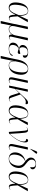

<svg xmlns="http://www.w3.org/2000/svg" viewBox="2182 -3026 1084 5488"><g transform="rotate(90 2724.0 -282.0)"><path d="M197 10C294 10 352 -75 396 -177H399C409 -28 426 6 489 6C523 6 551 -13 568 -28L564 -36C551 -25 528 -8 508 -8C471 -8 459 -30 447 -245L615 -536H540L438 -314H434C427 -485 381 -546 288 -546C170 -546 82 -446 56 -265C27 -61 101 10 197 10ZM207 -11C136 -11 97 -87 124 -276C148 -449 203 -536 293 -536C369 -536 411 -478 414 -282C339 -93 295 -11 207 -11Z M581 240H651L709 -58H711C719 -20 746 10 811 10C885 10 931 -27 970 -86H972C961 -21 981 6 1032 6C1064 6 1092 -10 1115 -28L1111 -36C1091 -21 1071 -8 1053 -8C1025 -8 1020 -30 1030 -77L1134 -536H1064L991 -179C971 -80 905 -2 813 -2C735 -2 709 -64 730 -157L814 -536H744L662 -131Z M1361 10C1496 10 1564 -38 1572 -82C1574 -94 1570 -106 1559 -112C1524 -21 1458 0 1377 0C1296 0 1250 -43 1268 -141C1280 -212 1326 -252 1376 -275C1415 -261 1443 -248 1472 -247C1493 -247 1518 -261 1522 -286C1524 -298 1522 -310 1512 -321C1482 -316 1439 -307 1381 -291C1341 -309 1322 -349 1333 -413C1347 -495 1403 -534 1471 -534C1559 -534 1577 -486 1561 -392C1601 -392 1624 -407 1630 -439C1639 -492 1594 -544 1477 -544C1359 -544 1281 -485 1268 -410C1256 -344 1293 -298 1366 -283V-282C1279 -263 1216 -220 1201 -136C1187 -57 1234 10 1361 10Z M1578 240H1650L1723 -134H1724C1721 -23 1782 10 1845 10C1969 10 2085 -80 2112 -274C2137 -454 2071 -546 1946 -546C1827 -546 1725 -447 1688 -267L1650 -83ZM1845 0C1777 0 1729 -34 1732 -176L1749 -262C1785 -442 1853 -536 1943 -536C2042 -536 2066 -444 2041 -268C2015 -72 1930 0 1845 0Z M2271 9C2306 9 2341 -9 2360 -26L2356 -34C2335 -19 2315 -6 2291 -6C2246 -6 2244 -43 2259 -115L2350 -536H2284L2194 -108C2176 -25 2208 9 2271 9Z M2426 0H2484L2520 -163L2636 -283L2702 -73C2721 -16 2740 7 2795 7C2832 7 2862 -11 2885 -28L2880 -36C2861 -21 2841 -8 2823 -8C2789 -8 2783 -29 2764 -83L2679 -327L2736 -386C2817 -470 2864 -490 2955 -470C2963 -511 2958 -542 2911 -542C2860 -542 2820 -499 2746 -418L2523 -175L2602 -536H2536Z M3138 10C3235 10 3293 -75 3337 -177H3340C3350 -28 3367 6 3430 6C3464 6 3492 -13 3509 -28L3505 -36C3492 -25 3469 -8 3449 -8C3412 -8 3400 -30 3388 -245L3556 -536H3481L3379 -314H3375C3368 -485 3322 -546 3229 -546C3111 -546 3023 -446 2997 -265C2968 -61 3042 10 3138 10ZM3148 -11C3077 -11 3038 -87 3065 -276C3089 -449 3144 -536 3234 -536C3310 -536 3352 -478 3355 -282C3280 -93 3236 -11 3148 -11Z M3751 9 3799 0C3928 -136 4051 -308 4051 -454C4051 -516 4031 -543 3998 -543C3974 -543 3950 -527 3950 -489C3994 -489 4026 -472 4026 -417C4026 -303 3940 -163 3807 -21H3805C3776 -499 3781 -539 3701 -539C3668 -539 3644 -527 3619 -506L3623 -499C3645 -516 3661 -525 3673 -525C3718 -525 3716 -486 3751 9Z M4241 -606 4373 -775 4375 -785C4352 -809 4318 -815 4302 -776L4233 -609ZM4177 9C4212 9 4247 -9 4266 -26L4262 -34C4241 -19 4221 -6 4197 -6C4152 -6 4150 -43 4165 -115L4256 -536H4190L4100 -108C4082 -25 4114 9 4177 9Z M4511 10C4634 11 4750 -75 4777 -226C4801 -363 4738 -426 4646 -495C4559 -560 4541 -601 4543 -652C4546 -728 4609 -761 4666 -761C4737 -761 4781 -716 4754 -606C4789 -606 4812 -626 4818 -660C4829 -723 4770 -771 4674 -771C4578 -771 4490 -725 4485 -635C4480 -556 4527 -514 4587 -466C4466 -443 4365 -357 4341 -224C4315 -78 4390 9 4511 10ZM4514 0C4429 -1 4379 -66 4406 -219C4429 -349 4502 -426 4593 -461C4672 -406 4734 -345 4712 -222C4689 -87 4616 2 4514 0Z M5028 10C5125 10 5183 -75 5227 -177H5230C5240 -28 5257 6 5320 6C5354 6 5382 -13 5399 -28L5395 -36C5382 -25 5359 -8 5339 -8C5302 -8 5290 -30 5278 -245L5446 -536H5371L5269 -314H5265C5258 -485 5212 -546 5119 -546C5001 -546 4913 -446 4887 -265C4858 -61 4932 10 5028 10ZM5038 -11C4967 -11 4928 -87 4955 -276C4979 -449 5034 -536 5124 -536C5200 -536 5242 -478 5245 -282C5170 -93 5126 -11 5038 -11Z"/></g></svg>

Font: Noto Serif Display Light
Style: Italic
Weight: 300
Italic angle: -12°
Designer: Monotype Design Team
Foundry: Monotype Imaging Inc.
Version: Version 2.009